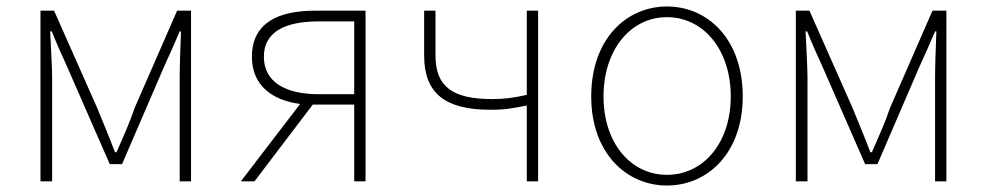

<svg xmlns="http://www.w3.org/2000/svg" viewBox="-20 -560 3047 593"><path d="M105 0H141V-318C141 -357 137 -412 135 -463H140C155 -425 170 -392 186 -357L319 -53H357L488 -357C504 -392 519 -425 535 -463H539C537 -412 535 -357 535 -318V0H570V-527H527L396 -227C381 -182 360 -136 340 -90H335C318 -136 298 -182 280 -227L147 -527H105Z M1074 -269H965C861 -269 795 -307 795 -385C795 -462 861 -494 965 -494H1074ZM953 -527C839 -527 758 -489 758 -385C758 -295 822 -250 907 -239L724 0H766L946 -237H1074V0H1109V-527Z M1607 0H1642V-527H1607V-267C1567 -258 1538 -254 1500 -254C1380 -254 1325 -291 1325 -388V-527H1290V-388C1290 -271 1356 -221 1494 -221C1545 -221 1563 -226 1607 -234Z M2040 13C2166 13 2274 -88 2274 -262C2274 -439 2166 -540 2040 -540C1914 -540 1806 -439 1806 -262C1806 -88 1914 13 2040 13ZM2040 -20C1928 -20 1844 -118 1844 -262C1844 -407 1928 -507 2040 -507C2152 -507 2237 -407 2237 -262C2237 -118 2152 -20 2040 -20Z M2438 0H2474V-318C2474 -357 2470 -412 2468 -463H2473C2488 -425 2503 -392 2519 -357L2652 -53H2690L2821 -357C2837 -392 2852 -425 2868 -463H2872C2870 -412 2868 -357 2868 -318V0H2903V-527H2860L2729 -227C2714 -182 2693 -136 2673 -90H2668C2651 -136 2631 -182 2613 -227L2480 -527H2438Z"/></svg>

Font: Source Han Sans CN ExtraLight
Style: Regular
Weight: 250
Designer: Ryoko NISHIZUKA (kana & ideographs); Paul D. Hunt (Latin, Greek & Cyrillic); Wenlong ZHANG (bopomofo); Sandoll Communica
Foundry: Adobe Systems Incorporated
Version: Version 1.004;PS 1.004;hotconv 16.6.51;makeotf.lib2.5.65220